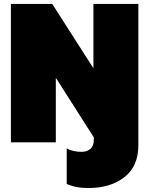

<svg xmlns="http://www.w3.org/2000/svg" viewBox="-20 -719 754 970"><path d="M679 -699V0V15Q679 121 608.5 176Q538 231 426 231Q361 231 317 210V31Q349 48 392 48Q420 48 437 33Q454 18 454 -13V-25L262 -326V0H35V-699H244L452 -374V-699Z"/></svg>

Font: Prompt Black
Style: Regular
Weight: 900
Designer: Katatrad Team
Foundry: CadsonDemak
Version: Version 1.000